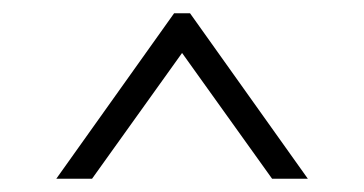

<svg xmlns="http://www.w3.org/2000/svg" viewBox="-20 -730 550 290"><path d="M255 -650 391 -460H445L267 -710H243L65 -460H119Z"/></svg>

Font: Jost Light
Style: Regular
Weight: 300
Version: Version 3.710